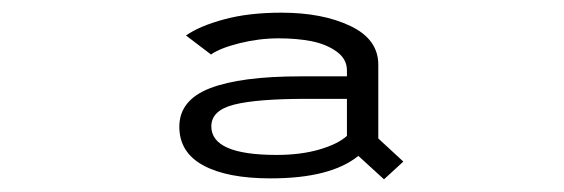

<svg xmlns="http://www.w3.org/2000/svg" viewBox="-20 -726 890 303"><path d="M586 -443 545.5 -480Q502 -444.5 407 -444.5Q338.5 -444.5 300.8 -465Q263 -485.5 263 -526Q263 -568 311.5 -586.8Q360 -605.5 454 -605.5H527.5V-615Q527.5 -633 511 -644.8Q494.5 -656.5 471.5 -661Q448.5 -665.5 419.5 -665.5Q389 -665.5 358 -657.8Q327 -650 313 -640L273.5 -670Q295 -685 333.8 -695.5Q372.5 -706 424 -706Q489 -706 533 -685Q577 -664 577 -624V-507.5L616.5 -471ZM416.5 -481.5Q454.5 -481.5 483.8 -490Q513 -498.5 527.5 -511.5V-570H463Q386 -570 349.8 -561Q313.5 -552 313.5 -526.5Q313.5 -481.5 416.5 -481.5Z"/></svg>

Font: League Mono Wide Light
Style: Regular
Weight: 300
Width: 8
Designer: Tyler Finck
Foundry: The League of Moveable Type / Tyler Finck
Version: Version 2.210